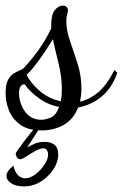

<svg xmlns="http://www.w3.org/2000/svg" viewBox="-40 -415 439 686"><path d="M109 51Q61 51 32.5 30.5Q4 10 -8 -20.5Q-20 -51 -20 -82Q-20 -112 -12 -128Q-4 -144 7.5 -151.5Q19 -159 29.5 -163Q40 -167 45 -172Q73 -202 98.5 -237.5Q124 -273 143 -314V-325Q143 -363 156 -379Q169 -395 184 -395Q193 -395 197.5 -390.5Q202 -386 203 -380Q203 -374 200 -364Q197 -354 197 -338Q197 -306 210.5 -267.5Q224 -229 237.5 -186.5Q251 -144 251 -98Q251 -86 249.5 -74Q248 -62 246 -52Q279 -59 310 -84.5Q341 -110 369 -165L379 -155Q360 -100 322.5 -69.5Q285 -39 239 -31Q223 11 188 31Q153 51 109 51ZM108 13Q123 13 142 4.5Q161 -4 171 -33Q130 -41 97 -65.5Q64 -90 48 -114Q28 -113 28 -82Q28 -47 49 -17Q70 13 108 13ZM177 -53Q179 -62 180 -72.5Q181 -83 181 -95Q181 -141 169.5 -187Q158 -233 149 -275Q128 -240 103 -205Q78 -170 55 -147Q71 -117 102 -90Q133 -63 177 -53ZM46 251Q16 251 -0.5 239.5Q-17 228 -17 214Q-17 205 -10.5 195.5Q-4 186 8 177Q14 202 25.5 212Q37 222 50 222Q68 222 87 207.5Q106 193 119 173Q132 153 132 137Q132 129 128 122Q124 115 115 115Q103 115 86 124.5Q69 134 54 144Q39 154 32 154Q25 154 20.5 147Q16 140 16 134Q16 132 24.5 119.5Q33 107 46 90Q59 73 72 57Q85 41 94 33H108L57 112Q67 106 82.5 99Q98 92 120 92Q143 92 155.5 103Q168 114 168 137Q168 164 150.5 190.5Q133 217 105.5 234Q78 251 46 251Z"/></svg>

Font: Dancing Script Medium
Style: Regular
Weight: 500
Designer: Pablo Impallari
Foundry: Pablo Impallari
Version: Version 2.000